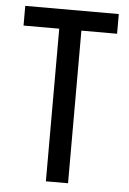

<svg xmlns="http://www.w3.org/2000/svg" viewBox="-51 -739 523 777"><g transform="rotate(5 210.0 -350.0)"><path d="M165 0V-620H20V-700H400V-620H255V0Z"/></g></svg>

Font: Tektur SemiCondensed
Style: Regular
Weight: 400
Width: 4
Designer: Adam Jagosz
Foundry: Adam Jagosz
Version: Version 1.005;gftools[0.9.30]